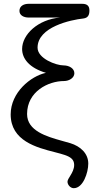

<svg xmlns="http://www.w3.org/2000/svg" viewBox="-20 -793 489 1007"><path d="M367 194C416 194 443 112 443 65C443 11 401 -26 349 -42C336 -46 319 -51 303 -55C224 -77 122 -107 122 -195C122 -313 233 -368 316 -368C342 -368 370 -384 370 -409C370 -434 343 -450 313 -450C274 -450 177 -486 177 -543C177 -652 352 -689 417 -696C442 -699 449 -715 449 -738C449 -762 437 -773 411 -773H130C104 -773 82 -761 82 -736C82 -713 104 -701 130 -701H295C179 -691 96 -612 96 -536C96 -486 133 -437 221 -411C141 -394 36 -308 36 -193C36 -54 173 -19 267 5C287 10 305 15 320 20C349 30 369 43 369 72C369 93 359 112 349 128C342 140 334 151 334 160C334 176 349 194 367 194Z"/></svg>

Font: Numismatica Pro
Style: Regular
Weight: 400
Designer: Chris Hopkins
Foundry: Edward C. D. Hopkins
Version: Version 2.19D